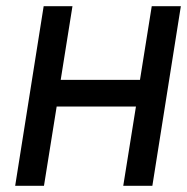

<svg xmlns="http://www.w3.org/2000/svg" viewBox="-20 -600 604 620"><path d="M29 0H122L163 -256H419L378 0H472L564 -580H470L432 -342H176L214 -580H121Z"/></svg>

Font: Charger Sport
Style: BdExtObl
Weight: 700
Designer: Jasper
Foundry: Cannot Into Space Fonts
Version: Version 1.1